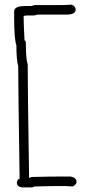

<svg xmlns="http://www.w3.org/2000/svg" viewBox="-20 -668 410 829"><path d="M289.1 -647.9Q306.6 -641.6 306.6 -626.5Q306.6 -605 267.6 -605H142.6Q128.9 -601.1 127 -601.1H95.7Q82 -600.6 82 -597.2Q82 -565.4 85.9 -493.7Q91.8 -493.7 91.8 -476.1Q91.8 -411.1 99.6 -390.1Q99.6 -289.6 105.5 86.4V100.1H107.4L115.2 96.2Q196.3 94.2 240.2 94.2H285.2Q310.5 99.1 310.5 117.7Q310.5 127.4 294.9 137.2Q272 135.3 261.7 135.3H234.4Q196.3 135.3 128.9 137.2Q122.6 141.1 117.2 141.1H74.2Q52.7 137.7 52.7 119.6Q56.2 104 64.5 104V90.3Q58.6 -298.3 58.6 -382.3Q50.8 -408.7 50.8 -472.2Q41 -499 41 -597.2V-618.7Q41 -642.1 89.8 -642.1H115.2L128.9 -646H242.2Q261.7 -646 289.1 -647.9Z"/></svg>

Font: CEF Fonts CJK
Style: Regular
Weight: 400
Designer: PartyBoss (派对大魔王)
Version: Release 2.25